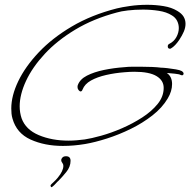

<svg xmlns="http://www.w3.org/2000/svg" viewBox="-20 -569 793 800"><path d="M242 39Q166 39 107.5 12.5Q49 -14 32 -75Q29 -85 28 -95.5Q27 -106 27 -117Q27 -170 56 -230.5Q85 -291 141 -350.5Q197 -410 279 -458.5Q361 -507 467 -534Q487 -539 521.5 -544Q556 -549 594 -549Q629 -549 662 -543.5Q695 -538 718 -524Q737 -513 745 -499.5Q753 -486 753 -470Q753 -454 746 -437.5Q739 -421 727 -403Q719 -391 710 -381.5Q701 -372 692 -367Q691 -366 688 -366Q679 -366 679 -376Q679 -383 685 -386Q705 -396 715 -414.5Q725 -433 725 -452Q725 -468 718 -482Q711 -496 696 -505Q674 -519 641.5 -524Q609 -529 576 -529Q542 -529 512.5 -525.5Q483 -522 467 -517Q369 -491 293.5 -445.5Q218 -400 166.5 -344.5Q115 -289 88.5 -232Q62 -175 62 -126Q62 -100 70 -76Q87 -29 141.5 -6Q196 17 266 17Q283 17 299.5 15.5Q316 14 333 12Q360 8 401.5 -3.5Q443 -15 488 -34.5Q533 -54 572.5 -79.5Q612 -105 637 -136Q662 -167 662 -203Q662 -234 632 -252Q602 -270 540 -270Q531 -270 520.5 -269.5Q510 -269 499 -268Q459 -265 422 -256.5Q385 -248 359 -233.5Q333 -219 324 -196Q321 -188 316 -188Q312 -188 307.5 -193.5Q303 -199 303 -206Q303 -211 304 -214Q313 -239 342.5 -254Q372 -269 413 -277.5Q454 -286 497 -289Q515 -291 532.5 -291Q550 -291 566 -291Q592 -291 614 -290Q636 -289 651 -287Q660 -287 677.5 -285Q695 -283 712.5 -280Q730 -277 737 -273Q745 -268 745 -262Q745 -258 741.5 -256Q738 -254 732 -257Q727 -260 708 -262Q689 -264 675 -265Q697 -250 697 -219Q697 -189 679 -159Q656 -120 615 -88Q574 -56 525 -32Q476 -8 426 8Q376 24 335 31Q311 35 288 37Q265 39 242 39ZM255 82Q274 82 274 101Q274 126 256 148Q238 170 223 185Q220 187 212.5 195.5Q205 204 197 210Q196 211 195 211Q193 211 191.5 208Q190 205 191 202Q193 199 203 190Q213 181 221 171Q244 143 244 122Q244 115 239.5 109.5Q235 104 235 98Q235 93 240 87.5Q245 82 255 82Z"/></svg>

Font: Waterfall
Style: Regular
Weight: 400
Designer: Robert E. Leuschke
Foundry: Robert E. Leuschke
Version: Version 1.010; ttfautohint (v1.8.3)